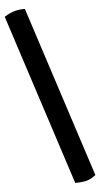

<svg xmlns="http://www.w3.org/2000/svg" viewBox="-62 -771 525 1009"><g transform="rotate(-5 201.0 -267.0)"><path d="M293 200Q332 200 355 193.5Q378 187 402 168L109 -734Q77 -734 54 -727.5Q31 -721 0 -702Z"/></g></svg>

Font: Petrona Black
Style: Italic
Weight: 900
Italic angle: -9°
Designer: Ringo R. Seeber
Foundry: Ringo R. Seeber
Version: Version 2.001; ttfautohint (v1.8.3)